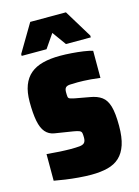

<svg xmlns="http://www.w3.org/2000/svg" viewBox="-109 -752 593 821"><g transform="rotate(-15 188.0 -341.5)"><path d="M192 8Q166 8 136 5.5Q106 3 78 -1Q50 -5 29 -9V-127Q46 -126 60.5 -124.5Q75 -123 87.5 -122.5Q100 -122 111.5 -121.5Q123 -121 132 -121Q159 -121 174 -122.5Q189 -124 195.5 -131Q202 -138 202 -154Q202 -167 200.5 -174Q199 -181 191.5 -184.5Q184 -188 166 -191L84 -204Q60 -208 45 -225.5Q30 -243 23.5 -276.5Q17 -310 17 -361Q17 -404 28.5 -434Q40 -464 62 -482.5Q84 -501 117 -509.5Q150 -518 193 -518Q217 -518 244 -516Q271 -514 295.5 -510.5Q320 -507 336 -502V-382Q314 -385 295.5 -386.5Q277 -388 262.5 -388.5Q248 -389 237 -389Q215 -389 202 -388Q189 -387 183.5 -381Q178 -375 178 -361Q178 -347 179 -340.5Q180 -334 186.5 -331.5Q193 -329 207 -326L273 -314Q303 -309 322.5 -295Q342 -281 351 -250.5Q360 -220 360 -164Q360 -113 349 -80Q338 -47 317 -27.5Q296 -8 264.5 0Q233 8 192 8ZM35 -560V-568L108 -691H266L341 -568V-560H231L187 -621L145 -560Z"/></g></svg>

Font: Saira Condensed Black
Style: Regular
Weight: 900
Width: 3
Designer: Hector Gatti with collaboration of the Omnibus-Type team
Foundry: Omnibus-Type
Version: Version 1.101